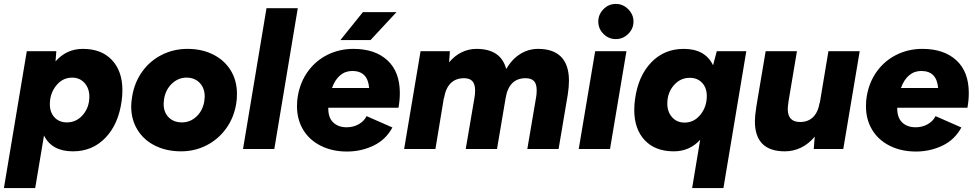

<svg xmlns="http://www.w3.org/2000/svg" viewBox="-40 -762 4989 982"><path d="M97 -500H248L244 -448Q300 -512 384 -512Q479 -512 532.5 -455Q586 -398 586 -301Q586 -270 582 -245Q566 -127 499.5 -57.5Q433 12 333 12Q225 12 185 -69L140 200H-20ZM302 -136Q351 -136 384 -174.5Q417 -213 417 -268Q417 -310 392.5 -337.5Q368 -365 329 -365Q280 -365 247.5 -324.5Q215 -284 215 -229Q215 -187 239 -161.5Q263 -136 302 -136Z M631 -218Q631 -239 636 -269Q648 -341 687.5 -396Q727 -451 787.5 -481.5Q848 -512 919 -512Q993 -512 1050.5 -483Q1108 -454 1140 -402Q1172 -350 1172 -281Q1172 -254 1168 -231Q1156 -159 1116 -104Q1076 -49 1016 -18.5Q956 12 886 12Q812 12 754 -16.5Q696 -45 663.5 -97.5Q631 -150 631 -218ZM797 -231Q797 -187 823 -161.5Q849 -136 890 -136Q933 -136 965 -166Q997 -196 1005 -245Q1007 -261 1007 -268Q1007 -312 981 -338.5Q955 -365 914 -365Q872 -365 839.5 -334.5Q807 -304 799 -255Q797 -239 797 -231Z M1323 -720H1483L1363 0H1203Z M1479 -219Q1479 -246 1483 -269Q1495 -342 1535 -397Q1575 -452 1635.5 -482Q1696 -512 1768 -512Q1878 -512 1941.5 -453.5Q2005 -395 2005 -286Q2005 -249 1998 -211H1639Q1638 -161 1664 -136Q1690 -111 1733 -111Q1767 -111 1794.5 -126.5Q1822 -142 1835 -168L1967 -110Q1933 -47 1870 -17Q1807 13 1735 13Q1659 13 1600.5 -16.5Q1542 -46 1510.5 -98.5Q1479 -151 1479 -219ZM1848 -312Q1841 -399 1762 -399Q1726 -399 1699.5 -376.5Q1673 -354 1658 -312ZM1816 -700H1988L1855 -557H1701Z M2111 -500H2261L2257 -443Q2285 -477 2321 -494.5Q2357 -512 2397 -512Q2522 -512 2549 -409Q2579 -460 2621 -486Q2663 -512 2712 -512Q2790 -512 2830 -471Q2870 -430 2870 -349Q2870 -318 2864 -279L2817 0H2657L2701 -259Q2705 -279 2705 -299Q2705 -333 2691 -347.5Q2677 -362 2648 -362Q2563 -362 2546 -260L2502 0H2342L2386 -258Q2390 -279 2390 -299Q2390 -332 2376 -347Q2362 -362 2334 -362Q2248 -362 2231 -260H2230L2187 0H2027Z M3004 -500H3164L3080 0H2920ZM3020 -652Q3020 -688 3046.5 -715Q3073 -742 3110 -742Q3146 -742 3173 -715Q3200 -688 3200 -652Q3200 -615 3173 -588.5Q3146 -562 3110 -562Q3073 -562 3046.5 -588.5Q3020 -615 3020 -652Z M3541 -47Q3487 12 3406 12Q3311 12 3257.5 -45Q3204 -102 3204 -199Q3204 -230 3208 -255Q3224 -373 3290.5 -442.5Q3357 -512 3457 -512Q3567 -512 3607 -428L3626 -500H3777L3660 200H3500ZM3461 -135Q3510 -135 3542.5 -175.5Q3575 -216 3575 -271Q3575 -313 3551 -338.5Q3527 -364 3488 -364Q3439 -364 3406 -325.5Q3373 -287 3373 -232Q3373 -190 3397.5 -162.5Q3422 -135 3461 -135Z M4127 -63Q4096 -26 4057 -7Q4018 12 3974 12Q3821 12 3821 -142Q3821 -169 3828 -214L3832 -239L3876 -500H4036L3993 -244Q3989 -214 3989 -205Q3989 -138 4052 -138Q4093 -138 4118.5 -163Q4144 -188 4152 -236H4153L4197 -500H4357L4273 0H4122Z M4389 -219Q4389 -246 4393 -269Q4405 -342 4445 -397Q4485 -452 4545.5 -482Q4606 -512 4678 -512Q4788 -512 4851.5 -453.5Q4915 -395 4915 -286Q4915 -249 4908 -211H4549Q4548 -161 4574 -136Q4600 -111 4643 -111Q4677 -111 4704.5 -126.5Q4732 -142 4745 -168L4877 -110Q4843 -47 4780 -17Q4717 13 4645 13Q4569 13 4510.5 -16.5Q4452 -46 4420.5 -98.5Q4389 -151 4389 -219ZM4758 -312Q4751 -399 4672 -399Q4636 -399 4609.5 -376.5Q4583 -354 4568 -312Z"/></svg>

Font: Oak Sans ExtraBold
Style: Italic
Weight: 800
Italic angle: -9.49998°
Foundry: Erik Kennedy, Walven
Version: Version 1.000